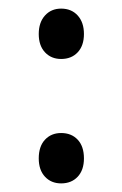

<svg xmlns="http://www.w3.org/2000/svg" viewBox="-20 -417 284 446"><path d="M122 -108Q99 -108 84.5 -92.5Q70 -77 70 -49Q70 -22 84.5 -6.5Q99 9 122 9Q146 9 160.5 -6.5Q175 -22 175 -49Q175 -77 160.5 -92.5Q146 -108 122 -108ZM122 -397Q99 -397 84.5 -381Q70 -365 70 -338Q70 -311 84.5 -295.5Q99 -280 122 -280Q146 -280 160.5 -295.5Q175 -311 175 -338Q175 -365 160.5 -381Q146 -397 122 -397Z"/></svg>

Font: Beiruti Medium
Style: Regular
Weight: 500
Designer: Arlette Boutros
Foundry: Boutros
Version: Version 1.41